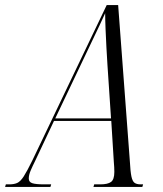

<svg xmlns="http://www.w3.org/2000/svg" viewBox="-77 -734 642 754"><path d="M-57 0 -54 -10H-40Q-22 -10 -9.5 -15.5Q3 -21 16 -41Q29 -61 50 -104L342 -714H387L433 -100Q435 -61 439 -41.5Q443 -22 451.5 -16Q460 -10 475 -10H485L482 0H290L293 -10H317Q346 -10 359 -19.5Q372 -29 372 -59Q372 -68 371.5 -77.5Q371 -87 370 -98L360 -259H135L61 -102Q51 -82 43.5 -64.5Q36 -47 36 -33Q36 -19 50 -14.5Q64 -10 96 -10H124L121 0ZM248 -496 140 -269H359L345 -479Q343 -509 341 -546.5Q339 -584 337.5 -620.5Q336 -657 336 -682Q325 -657 314 -634.5Q303 -612 288 -580Q273 -548 248 -496Z"/></svg>

Font: Noto Serif Display ExtraCondensed Light
Style: Italic
Weight: 300
Width: 2
Italic angle: -12°
Designer: Monotype Design Team
Foundry: Monotype Imaging Inc.
Version: Version 2.009